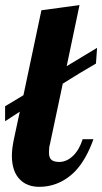

<svg xmlns="http://www.w3.org/2000/svg" viewBox="-54 -720 397 746"><path d="M23.4 -22.5Q-7.8 -53.7 -7.8 -115.2Q-7.8 -142.1 0 -179.2L22.9 -286.1L-34.2 -249V-307.1L37.1 -350.1L106.9 -680.2L254.9 -700.2L205.1 -462.9L323.2 -534.2L318.8 -473.1Q257.3 -437.5 189.9 -395L140.1 -160.2Q136.2 -147.5 136.2 -127.9Q136.2 -107.4 145.8 -99.1Q155.3 -90.8 176.8 -90.8Q191.4 -90.8 205.3 -97.4Q219.2 -104 231 -115.7Q254.9 -139.6 267.1 -179.2H309.1Q282.2 -103.5 241.7 -58.6Q207.5 -22 164.6 -5.9Q133.3 5.9 99.1 5.9Q51.3 5.9 23.4 -22.5Z"/></svg>

Font: Pattaya
Style: Regular
Weight: 400
Designer: Pablo Impallari / Thai characters Designed by Thanarat Vachiruckul and Suppakit Chalermlarp
Foundry: Pablo Impallari
Version: Version 2.000